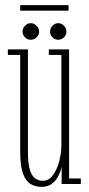

<svg xmlns="http://www.w3.org/2000/svg" viewBox="-20 -715 345 746"><path d="M141.5 11Q118.5 11 99.8 0.5Q81 -10 69.8 -39.2Q58.5 -68.5 58.5 -125V-501.5H10.5V-523H88.5V-124.5Q88.5 -80.5 95.8 -56.2Q103 -32 116 -22.2Q129 -12.5 146 -12.5Q170 -12.5 186.2 -35.2Q202.5 -58 210.5 -90.2Q218.5 -122.5 218.5 -151.5V-501.5H169.5V-523H248.5V-21.5H294V0H219.5V-67.5Q216 -50 207 -31.8Q198 -13.5 182 -1.2Q166 11 141.5 11ZM206.5 -560.5Q193.5 -560.5 184 -569.8Q174.5 -579 174.5 -591.5Q174.5 -605 184 -615Q193.5 -625 206.5 -625Q219 -625 228.5 -615Q238 -605 238 -591.5Q238 -579 228.5 -569.8Q219 -560.5 206.5 -560.5ZM99 -560.5Q87 -560.5 77.2 -569.8Q67.5 -579 67.5 -591.5Q67.5 -605 77.2 -615Q87 -625 99 -625Q112 -625 122 -615Q132 -605 132 -591.5Q132 -579 122 -569.8Q112 -560.5 99 -560.5ZM58.5 -673.5V-695H246.5V-673.5Z"/></svg>

Font: Imbue 48pt Thin
Style: Regular
Weight: 250
Designer: Tyler Finck
Foundry: Etcetera Type Company
Version: Version 1.102